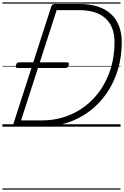

<svg xmlns="http://www.w3.org/2000/svg" viewBox="-20 -1053 1032 1596"><path d="M111 0Q84 0 90 -19L407 -1001Q411 -1011 418 -1015.5Q425 -1020 441 -1020H639Q723 -1020 789 -999.5Q855 -979 900 -938.5Q945 -898 968.5 -838.5Q992 -779 992 -702Q992 -580 959.5 -473Q927 -366 867.5 -279Q808 -192 725.5 -129.5Q643 -67 542 -33.5Q441 0 328 0ZM155 -52H328Q430 -52 521 -82.5Q612 -113 687.5 -170.5Q763 -228 817.5 -308.5Q872 -389 902 -488.5Q932 -588 932 -702Q932 -769 912 -819.5Q892 -870 854 -903Q816 -936 761 -952.5Q706 -969 637 -969H451ZM127 -488Q114 -488 112 -494.5Q110 -501 113 -512Q116 -523 121 -529Q126 -535 139 -535H537Q550 -535 551.5 -528Q553 -521 551 -511Q548 -500 542.5 -494Q537 -488 525 -488ZM0 513H982V523H0ZM0 -20H982V0H0ZM0 -505H982V-500H0ZM0 -1033H982V-1023H0Z"/></svg>

Font: Playwrite IN Guides
Style: Regular
Weight: 400
Designer: Veronika Burian, José Scaglione
Foundry: TypeTogether
Version: Version 1.003